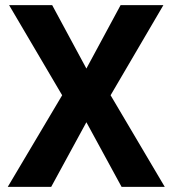

<svg xmlns="http://www.w3.org/2000/svg" viewBox="-20 -731 675 751"><path d="M184.1 -710.9 317.9 -462.9 451.7 -710.9H619.1L412.6 -358.4L624.5 0H455.6L317.9 -252.9L180.2 0H10.3L223.1 -358.4L15.6 -710.9Z"/></svg>

Font: Vazirmatn RD
Style: Bold
Weight: 700
Designer: Saber Rastikerdar
Foundry: Saber Rastikerdar
Version: Version 32.102